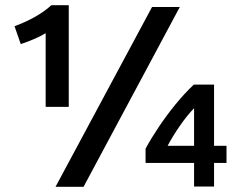

<svg xmlns="http://www.w3.org/2000/svg" viewBox="-20 -720 916 740"><path d="M156 -308V-592Q134 -579 109 -568.5Q84 -558 60 -550L36 -619Q75 -633 113 -654Q151 -675 178 -700H245V-308ZM194 0 566 -693H673L302 0ZM728 -1V-92H541V-147Q562 -186 591.5 -230Q621 -274 655.5 -316.5Q690 -359 727 -394H805V-158H853V-92H805V-1ZM626 -158H728V-303Q700 -274 672.5 -234Q645 -194 626 -158Z"/></svg>

Font: Ubuntu Sans SemiBold
Style: Regular
Weight: 600
Designer: Dalton Maag Ltd
Foundry: Dalton Maag Ltd
Version: Version 1.006; ttfautohint (v1.8.4.7-5d5b)